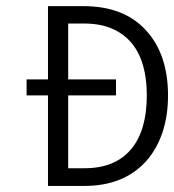

<svg xmlns="http://www.w3.org/2000/svg" viewBox="-20 -611 572 631"><path d="M532.2 -296.9Q532.2 -230.5 513.9 -175.8Q495.6 -121.1 460.9 -82Q387.2 0 257.8 0H137.7V-590.8H254.9Q387.7 -590.8 460.4 -510.7Q532.2 -432.1 532.2 -296.9ZM462.4 -296.9Q462.4 -468.8 346.7 -517.6Q308.1 -533.7 255.9 -533.7H204.1V-58.1H257.8Q359.4 -58.1 412.1 -122.1Q462.4 -183.6 462.4 -296.9ZM67.4 -350.1H361.3V-297.4H67.4Z"/></svg>

Font: Meera
Style: Regular
Weight: 400
Designer: Hussain KH and Suresh P for Swathanthra Malayalam Computing (SMC)
Version: 7.0.0+20160512